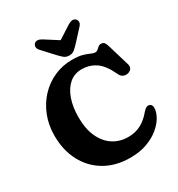

<svg xmlns="http://www.w3.org/2000/svg" viewBox="-219 -1082 1154 1243"><g transform="rotate(-30 358.0 -460.5)"><path d="M685.5 -183Q685 -153 665.5 -118Q646 -83 608.5 -51.8Q571 -20.5 516.5 -0.5Q462 19.5 391.5 19.5Q283 19.5 202.8 -27.5Q122.5 -74.5 78.8 -157.8Q35 -241 35 -350Q35 -428.5 61.5 -495.8Q88 -563 134.8 -613Q181.5 -663 244 -691Q306.5 -719 378 -719Q427 -719 456.2 -710.5Q485.5 -702 503 -693.5Q520.5 -685 534 -685Q546 -685 554.5 -692.5Q563 -700 571.5 -707.5Q580 -715 591.5 -715Q609.5 -715 617 -705.2Q624.5 -695.5 631 -672.5L679.5 -510.5Q685 -491 674.2 -477.2Q663.5 -463.5 643.5 -460.5Q627.5 -458 612.8 -465Q598 -472 589 -492Q550.5 -574.5 504.2 -604.8Q458 -635 402 -635Q347.5 -635 309 -601.8Q270.5 -568.5 250 -509.8Q229.5 -451 229.5 -374.5Q229.5 -288 257.5 -227.2Q285.5 -166.5 334.5 -135Q383.5 -103.5 447 -103.5Q499.5 -103.5 541.8 -126Q584 -148.5 618.5 -191Q634.5 -209 645.8 -213.5Q657 -218 667 -214.5Q685.5 -208.5 685.5 -183ZM450 -795Q431.5 -775.5 416.8 -763.5Q402 -751.5 379 -751.5Q356 -751.5 341 -763.5Q326 -775.5 308 -795L228.5 -881Q215 -896 216 -910Q217 -924 225 -931.5Q246 -950 281 -928L379 -865.5L476.5 -928Q512 -950 532.5 -931.5Q540.5 -924 541.8 -910Q543 -896 529 -881Z"/></g></svg>

Font: Fraunces 9pt SuperSoft
Style: Bold
Weight: 700
Version: Version 1.000;[b76b70a41]